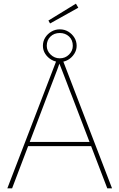

<svg xmlns="http://www.w3.org/2000/svg" viewBox="-20 -1027 651 1047"><path d="M20 0 289 -700H322L591 0H565L372 -504Q369 -511 361.5 -530.5Q354 -550 343.5 -578Q333 -606 321 -636.5Q309 -667 298 -695L309 -694Q303 -676 292.5 -648Q282 -620 270.5 -590.5Q259 -561 250 -537Q241 -513 237 -503L46 0ZM120 -230 128 -253H485L493 -230ZM306 -689Q282 -689 261 -701Q240 -713 227 -733Q214 -753 214 -777Q214 -802 226.5 -822Q239 -842 260 -854.5Q281 -867 306 -867Q332 -867 352.5 -854.5Q373 -842 385.5 -822Q398 -802 398 -777Q398 -754 385 -733.5Q372 -713 351.5 -701Q331 -689 306 -689ZM306 -709Q336 -709 356.5 -729.5Q377 -750 377 -777Q377 -809 356.5 -828Q336 -847 306 -847Q275 -847 255 -827.5Q235 -808 235 -777Q235 -750 256 -729.5Q277 -709 306 -709ZM253 -899 244 -915 394 -1007 407 -985Z"/></svg>

Font: Lexend Deca Thin
Style: Regular
Weight: 250
Designer: Bonnie Shaver-Troup, Thomas Jockin
Foundry: Lexend
Version: Version 1.007